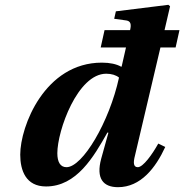

<svg xmlns="http://www.w3.org/2000/svg" viewBox="-20 -762 765 797"><path d="M64 -120C64 -55 87 12 171 12C298 12 369 -111 426 -212L430 -211L400 -103C378 -21 408 15 470 15C564 15 626 -65 666 -152L637 -166C612 -121 574 -68 552 -68C533 -68 533 -88 540 -115L646 -565H709L725 -637H663L686 -736L679 -742L461 -715L454 -684L505 -677C522 -674 526 -662 520 -637H414L398 -565H503L485 -486L483 -485C464 -496 436 -502 403 -502C166 -502 64 -238 64 -120ZM218 -126C218 -220 302 -456 421 -456C443 -456 462 -450 474 -440C434 -256 323 -68 256 -68C230 -68 218 -90 218 -126Z"/></svg>

Font: Heuristica
Style: Bold Italic
Weight: 700
Italic angle: -13°
Version: Version 1.0.1